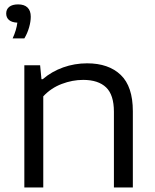

<svg xmlns="http://www.w3.org/2000/svg" viewBox="-20 -832 690 852"><path d="M88 -542.5H158L164 -480.5H169.5Q209 -514.5 260 -532.8Q311 -551 366.5 -551Q462 -551 515.8 -499.5Q569.5 -448 569.5 -338.5V0H485.5V-336Q485.5 -411 450.8 -444.2Q416 -477.5 349 -477.5Q301.5 -477.5 254 -459.5Q206.5 -441.5 172 -404.5V0H88ZM116.5 -758Q116.5 -736 109 -710Q101.5 -684 88 -661.5H36Q53 -698.5 57 -731.5Q32.5 -732.5 20 -743.2Q7.5 -754 7.5 -772Q7.5 -791 21.2 -801.8Q35 -812.5 60.5 -812.5Q88 -812.5 102.2 -798.5Q116.5 -784.5 116.5 -758Z"/></svg>

Font: Encode Sans Expanded
Style: Regular
Weight: 400
Width: 7
Designer: Multiple Designers
Foundry: Impallari Type
Version: Version 2.000